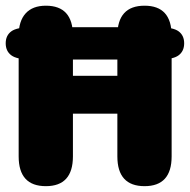

<svg xmlns="http://www.w3.org/2000/svg" viewBox="-25 -644 666 674"><path d="M-5 -492Q-5 -519.5 14.8 -534Q34.5 -548.5 85.5 -548.5H531.5Q582.5 -548.5 602 -534Q621.5 -519.5 621.5 -492Q621.5 -464.5 602 -449.8Q582.5 -435 531.5 -435H85.5Q34.5 -435 14.8 -449.8Q-5 -464.5 -5 -492ZM387 -519Q387 -624 482.5 -624Q577.5 -624 577.5 -519V-95Q577.5 9.5 482.5 9.5Q387 9.5 387 -95V-245H231V-95Q231 9.5 136 9.5Q40.5 9.5 40.5 -95V-519Q40.5 -570 65 -597Q89.5 -624 136 -624Q231 -624 231 -519V-378H387Z"/></svg>

Font: Sono ExtraLight Monospace ExtraBold
Style: Regular
Weight: 800
Version: Version 2.112